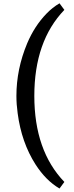

<svg xmlns="http://www.w3.org/2000/svg" viewBox="-20 -903 441 1142"><path d="M184.1 -332.5Q184.1 -6.8 362.8 179.2L334 218.3Q252.9 170.9 191.4 75.2Q107.9 -55.2 85 -229.5Q77.6 -282.7 77.6 -332.5Q77.6 -491.7 141.6 -645Q185.1 -748 255.9 -821.3Q291.5 -858.4 334 -883.3L362.8 -844.2Q184.1 -658.2 184.1 -332.5Z"/></svg>

Font: Arbutus Slab
Style: Regular
Weight: 400
Version: Version 1.002; ttfautohint (v0.92) -l 10 -r 16 -G 200 -x 7 -